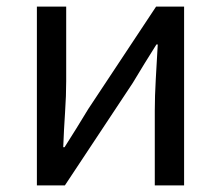

<svg xmlns="http://www.w3.org/2000/svg" viewBox="-20 -563 671 583"><path d="M92 0V-543H181V-316Q181 -273 177.5 -221Q174 -169 172 -116H176Q192 -141 212.5 -174Q233 -207 248 -232L454 -543H539V0H450V-227Q450 -270 453 -322.5Q456 -375 459 -428H455Q439 -403 418.5 -369.5Q398 -336 383 -311L177 0Z"/></svg>

Font: Source Han Sans SC
Style: Regular
Weight: 400
Designer: Ryoko NISHIZUKA 西塚涼子 (kana, bopomofo & ideographs); Paul D. Hunt (Latin, Greek & Cyrillic); Sandoll Communications 산돌커뮤니
Foundry: Adobe
Version: Version 2.002;hotconv 1.0.116;makeotfexe 2.5.65601; ttfautoh